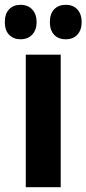

<svg xmlns="http://www.w3.org/2000/svg" viewBox="-53 -777 359 797"><path d="M199 0H54V-550H199ZM-33 -685Q-33 -720 -15 -738.5Q3 -757 32 -757Q63 -757 81 -737.5Q99 -718 99 -685Q99 -653 81 -633.5Q63 -614 32 -614Q3 -614 -15 -632.5Q-33 -651 -33 -685ZM154 -685Q154 -720 172 -738.5Q190 -757 220 -757Q251 -757 268.5 -737.5Q286 -718 286 -685Q286 -653 268.5 -633.5Q251 -614 220 -614Q189 -614 171.5 -633Q154 -652 154 -685Z"/></svg>

Font: Noto Sans Lao Looped ExtraCondensed ExtraBold
Style: Regular
Weight: 800
Width: 2
Designer: Mark Frömberg, Ben Mitchell
Foundry: The Fontpad Ltd
Version: Version 1.002; ttfautohint (v1.8.4.7-5d5b)